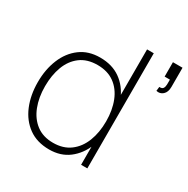

<svg xmlns="http://www.w3.org/2000/svg" viewBox="-168 -877 1016 1040"><g transform="rotate(30 340.0 -357.5)"><path d="M275 15Q198.5 15 146.2 -22.8Q94 -60.5 67 -125.2Q40 -190 40 -271Q40 -350.5 66.5 -415Q93 -479.5 143.8 -517.2Q194.5 -555 267 -555Q342.5 -555 394.2 -518.2Q446 -481.5 472.5 -417.2Q499 -353 499 -271Q499 -190.5 472.8 -125.8Q446.5 -61 396.5 -23Q346.5 15 275 15ZM275 -27Q338.5 -27 381.2 -59Q424 -91 445.5 -146.2Q467 -201.5 467 -271Q467 -341.5 445.2 -396.2Q423.5 -451 380.8 -482Q338 -513 275 -513Q210.5 -513 168.2 -481.2Q126 -449.5 105.5 -394.8Q85 -340 85 -271Q85 -201.5 106.5 -146.2Q128 -91 170.2 -59Q212.5 -27 275 -27ZM506 0H467V-425H464V-720H506ZM620 -551 623 -577Q640.5 -576 646.5 -585.2Q652.5 -594.5 652.8 -609.2Q653 -624 653 -640H620V-730H680V-610Q680 -577 662 -561Q644 -545 620 -551Z"/></g></svg>

Font: Manrope Variable Light
Style: Regular
Weight: 200
Designer: Mikhail Sharanda
Foundry: Mikhail Sharanda
Version: Version 4.505